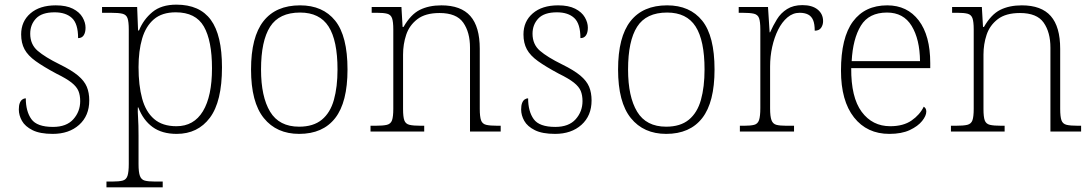

<svg xmlns="http://www.w3.org/2000/svg" viewBox="-20 -566 4698 826"><path d="M207 10Q152 10 120 -6Q88 -22 74.5 -46Q61 -70 61 -95Q61 -112 65 -122.5Q69 -133 76 -138Q83 -143 91 -143Q91 -87 115 -53.5Q139 -20 208 -20Q266 -20 295.5 -53Q325 -86 325 -131Q325 -156 317.5 -174.5Q310 -193 288 -210.5Q266 -228 223 -249Q167 -279 133.5 -303Q100 -327 85.5 -354Q71 -381 71 -418Q71 -474 111 -508.5Q151 -543 220 -543Q265 -543 293.5 -528.5Q322 -514 335 -491.5Q348 -469 348 -447Q348 -426 340 -414Q332 -402 316 -402Q316 -464 289.5 -488.5Q263 -513 215 -513Q160 -513 135 -486.5Q110 -460 110 -421Q110 -375 142 -347.5Q174 -320 237 -289Q288 -264 315.5 -241Q343 -218 353.5 -192.5Q364 -167 364 -134Q364 -68 320.5 -29Q277 10 207 10Z M438 240V215H464Q492 215 507.5 211Q523 207 528.5 190.5Q534 174 534 139V-439Q534 -473 528.5 -488Q523 -503 506.5 -507Q490 -511 456 -511H419V-536H570L574 -435H578Q597 -482 635.5 -514Q674 -546 739 -546Q839 -546 887 -480.5Q935 -415 935 -276Q935 -129 883 -59.5Q831 10 740 10Q677 10 636.5 -19.5Q596 -49 575 -104H573Q572 -88 574 -59Q576 -30 576 18V140Q576 175 582 191Q588 207 603 211Q618 215 646 215H680V240ZM739 -23Q814 -23 853 -87.5Q892 -152 892 -272Q892 -391 857 -452Q822 -513 736 -513Q677 -513 642 -483Q607 -453 591.5 -400Q576 -347 576 -277Q576 -199 591.5 -142Q607 -85 643 -54Q679 -23 739 -23Z M1267 10Q1170 10 1115 -58Q1060 -126 1060 -267Q1060 -407 1113.5 -475Q1167 -543 1271 -543Q1369 -543 1422 -477Q1475 -411 1475 -267Q1475 -126 1422 -58Q1369 10 1267 10ZM1267 -21Q1328 -21 1364.5 -51Q1401 -81 1416.5 -136.5Q1432 -192 1432 -267Q1432 -392 1393.5 -452Q1355 -512 1271 -512Q1181 -512 1142 -451Q1103 -390 1103 -267Q1103 -150 1142 -85.5Q1181 -21 1267 -21Z M1574 0V-25H1594Q1628 -25 1644.5 -29Q1661 -33 1666.5 -48.5Q1672 -64 1672 -98V-439Q1672 -473 1666.5 -488Q1661 -503 1645.5 -507Q1630 -511 1602 -511H1579V-536H1707L1712 -450H1716Q1747 -504 1786 -523.5Q1825 -543 1879 -543Q1963 -543 2003.5 -497Q2044 -451 2044 -356V-98Q2044 -64 2049.5 -48.5Q2055 -33 2071.5 -29Q2088 -25 2121 -25H2134V0H2002V-361Q2002 -427 1973 -468.5Q1944 -510 1871 -510Q1810 -510 1775.5 -483.5Q1741 -457 1727.5 -416.5Q1714 -376 1714 -331V-97Q1714 -63 1719.5 -48Q1725 -33 1741.5 -29Q1758 -25 1791 -25H1805V0Z M2368 10Q2313 10 2281 -6Q2249 -22 2235.5 -46Q2222 -70 2222 -95Q2222 -112 2226 -122.5Q2230 -133 2237 -138Q2244 -143 2252 -143Q2252 -87 2276 -53.5Q2300 -20 2369 -20Q2427 -20 2456.5 -53Q2486 -86 2486 -131Q2486 -156 2478.5 -174.5Q2471 -193 2449 -210.5Q2427 -228 2384 -249Q2328 -279 2294.5 -303Q2261 -327 2246.5 -354Q2232 -381 2232 -418Q2232 -474 2272 -508.5Q2312 -543 2381 -543Q2426 -543 2454.5 -528.5Q2483 -514 2496 -491.5Q2509 -469 2509 -447Q2509 -426 2501 -414Q2493 -402 2477 -402Q2477 -464 2450.5 -488.5Q2424 -513 2376 -513Q2321 -513 2296 -486.5Q2271 -460 2271 -421Q2271 -375 2303 -347.5Q2335 -320 2398 -289Q2449 -264 2476.5 -241Q2504 -218 2514.5 -192.5Q2525 -167 2525 -134Q2525 -68 2481.5 -29Q2438 10 2368 10Z M2846 10Q2749 10 2694 -58Q2639 -126 2639 -267Q2639 -407 2692.5 -475Q2746 -543 2850 -543Q2948 -543 3001 -477Q3054 -411 3054 -267Q3054 -126 3001 -58Q2948 10 2846 10ZM2846 -21Q2907 -21 2943.5 -51Q2980 -81 2995.5 -136.5Q3011 -192 3011 -267Q3011 -392 2972.5 -452Q2934 -512 2850 -512Q2760 -512 2721 -451Q2682 -390 2682 -267Q2682 -150 2721 -85.5Q2760 -21 2846 -21Z M3163 0V-25H3181Q3209 -25 3224.5 -29Q3240 -33 3245.5 -49.5Q3251 -66 3251 -101V-439Q3251 -473 3245.5 -488Q3240 -503 3223.5 -507Q3207 -511 3173 -511H3158V-536H3284L3291 -427H3293Q3306 -456 3322.5 -483Q3339 -510 3366 -527Q3393 -544 3432 -544Q3474 -544 3497.5 -525Q3521 -506 3521 -475Q3521 -459 3512.5 -446.5Q3504 -434 3485 -434Q3485 -463 3478 -479.5Q3471 -496 3456.5 -503.5Q3442 -511 3420 -511Q3391 -511 3367.5 -491Q3344 -471 3327.5 -438Q3311 -405 3302 -364Q3293 -323 3293 -280V-100Q3293 -65 3299 -49Q3305 -33 3320 -29Q3335 -25 3363 -25H3396V0Z M3806 10Q3710 10 3654 -61Q3598 -132 3598 -262Q3598 -404 3649.5 -473.5Q3701 -543 3797 -543Q3883 -543 3932.5 -478Q3982 -413 3982 -294V-273H3642Q3641 -147 3687 -85Q3733 -23 3810 -23Q3866 -23 3901.5 -47.5Q3937 -72 3954 -107Q3959 -104 3962 -99Q3965 -94 3965 -86Q3965 -68 3947 -45.5Q3929 -23 3894 -6.5Q3859 10 3806 10ZM3938 -303Q3937 -397 3902 -454.5Q3867 -512 3796 -512Q3718 -512 3683.5 -455.5Q3649 -399 3644 -303Z M4071 0V-25H4091Q4125 -25 4141.5 -29Q4158 -33 4163.5 -48.5Q4169 -64 4169 -98V-439Q4169 -473 4163.5 -488Q4158 -503 4142.5 -507Q4127 -511 4099 -511H4076V-536H4204L4209 -450H4213Q4244 -504 4283 -523.5Q4322 -543 4376 -543Q4460 -543 4500.5 -497Q4541 -451 4541 -356V-98Q4541 -64 4546.5 -48.5Q4552 -33 4568.5 -29Q4585 -25 4618 -25H4631V0H4499V-361Q4499 -427 4470 -468.5Q4441 -510 4368 -510Q4307 -510 4272.5 -483.5Q4238 -457 4224.5 -416.5Q4211 -376 4211 -331V-97Q4211 -63 4216.5 -48Q4222 -33 4238.5 -29Q4255 -25 4288 -25H4302V0Z"/></svg>

Font: Noto Serif Khmer ExtraLight
Style: Regular
Weight: 250
Version: Version 2.003